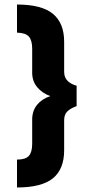

<svg xmlns="http://www.w3.org/2000/svg" viewBox="-20 -718 429 847"><path d="M55 -14Q93 -14 107.5 -30.5Q122 -47 122 -84V-191Q122 -229 143.5 -255.5Q165 -282 202 -294Q166 -307 144 -333.5Q122 -360 122 -397V-503Q122 -540 107.5 -556.5Q93 -573 55 -574V-698Q164 -698 213.5 -657Q263 -616 263 -534V-401Q263 -375 279.5 -360Q296 -345 318 -340V-250Q291 -240 277 -226.5Q263 -213 263 -187V-55Q263 28 213.5 68.5Q164 109 55 109Z"/></svg>

Font: XXII Aven Bold
Style: Regular
Weight: 700
Designer: Lecter Johnson
Foundry: Doubletwo Studios
Version: Version 1.001